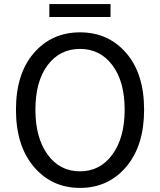

<svg xmlns="http://www.w3.org/2000/svg" viewBox="-20 -905 782 938"><path d="M371 13Q233 13 145.5 -90Q58 -193 58 -369Q58 -545 145.5 -646Q233 -747 371 -747Q509 -747 596.5 -646Q684 -545 684 -369Q684 -193 596.5 -90Q509 13 371 13ZM371 -68Q469 -68 529 -150Q589 -232 589 -369Q589 -507 529 -586.5Q469 -666 371 -666Q272 -666 212.5 -586.5Q153 -507 153 -369Q153 -232 212.5 -150Q272 -68 371 -68ZM520 -822H221V-885H520Z"/></svg>

Font: Source Han Sans & Saira Hybrid
Style: Regular
Weight: 400
Designer: Ryoko NISHIZUKA 西塚涼子 (kana & ideographs); Paul D. Hunt (Latin, Greek & Cyrillic); Wenlong ZHANG 张文龙 (bopomofo); Sandoll 
Foundry: Adobe Systems Incorporated
Version: Version 1.00;August 2, 2021;FontCreator 13.0.0.2675 64-bit